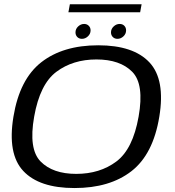

<svg xmlns="http://www.w3.org/2000/svg" viewBox="-20 -898 839 922"><path d="M337.5 5Q168.5 5 91.8 -77Q15 -159 44.5 -337.5Q74 -517.5 178.2 -599Q282.5 -680.5 451.8 -680.5Q621 -680.5 697.8 -598.2Q774.5 -516 745 -337.5Q715.5 -157 611.2 -76Q507 5 337.5 5ZM346 -63Q459.5 -63 538.8 -122.5Q618 -182 645.5 -337.5Q673.5 -494 615 -553.2Q556.5 -612.5 443 -612.5Q330 -612.5 250.8 -553.2Q171.5 -494 144 -337.5Q116.5 -182 175 -122.5Q233.5 -63 346 -63ZM544 -711.5Q530.5 -711.5 521.8 -720.2Q513 -729 513 -742.5Q513 -759 525.8 -771Q538.5 -783 554.5 -783Q568.5 -783 577 -774.2Q585.5 -765.5 585.5 -752Q585.5 -735.5 572.8 -723.5Q560 -711.5 544 -711.5ZM373.5 -711.5Q360 -711.5 351.2 -720.2Q342.5 -729 342.5 -742.5Q342.5 -759 355.2 -771Q368 -783 384 -783Q397.5 -783 406.2 -774.2Q415 -765.5 415 -752Q415 -735.5 402.2 -723.5Q389.5 -711.5 373.5 -711.5ZM308.5 -839 315.5 -877.5H660L653 -839Z"/></svg>

Font: Anybody ExtraExpanded Regular
Style: Italic
Weight: 400
Width: 8
Italic angle: -10°
Designer: Tyler Finck
Foundry: Etcetera Type Company
Version: Version 1.010; ttfautohint (v1.8.3) -l 8 -r 50 -G 200 -x 14 